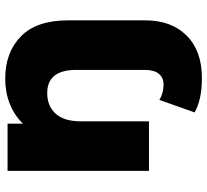

<svg xmlns="http://www.w3.org/2000/svg" viewBox="-49 -542 794 736"><g transform="rotate(-90 348.0 -174.0)"><path d="M638 -310V-14Q638 86 579.5 144.5Q521 203 417 203Q334 203 285 175L333 40Q359 56 392 56Q418 56 433 38Q448 20 448 -15V-279Q448 -390 359 -390Q310 -390 280.5 -358Q251 -326 251 -262V0H61V-542H242V-483Q274 -516 318 -533.5Q362 -551 414 -551Q515 -551 576.5 -491Q638 -431 638 -310Z"/></g></svg>

Font: CMG Sans ExtraBold
Style: Regular
Weight: 800
Designer: Julieta Ulanovsky
Foundry: Julieta Ulanovsky
Version: Version 7.200